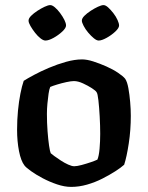

<svg xmlns="http://www.w3.org/2000/svg" viewBox="-20 -733 580 753"><path d="M259 0Q233 0 203.5 -10Q174 -20 147.5 -34Q121 -48 101.5 -62Q82 -76 76 -84Q62 -102 54.5 -140.5Q47 -179 47 -224Q47 -263 50.5 -299Q54 -335 60 -365.5Q66 -396 73 -416Q87 -425 113 -439Q139 -453 172 -467Q205 -481 239 -490.5Q273 -500 302 -500Q321 -500 346 -492Q371 -484 397 -472.5Q423 -461 443 -447.5Q463 -434 471 -424Q479 -412 483.5 -387Q488 -362 490.5 -333Q493 -304 493 -279Q493 -223 485 -170.5Q477 -118 467 -87Q455 -76 432.5 -61.5Q410 -47 381.5 -32.5Q353 -18 321.5 -9Q290 0 259 0ZM271 -81Q282 -81 300.5 -86Q319 -91 336.5 -97Q354 -103 362 -107Q368 -121 370.5 -150Q373 -179 373 -208Q373 -240 371 -276Q369 -312 366 -339Q363 -366 359 -371Q356 -377 340.5 -387Q325 -397 305.5 -406Q286 -415 270 -415Q259 -415 240.5 -411Q222 -407 204 -401.5Q186 -396 177 -392Q173 -383 170.5 -365.5Q168 -348 166 -327Q164 -306 164 -286Q164 -251 166.5 -218Q169 -185 172.5 -161.5Q176 -138 179 -132Q182 -129 193 -121Q204 -113 218.5 -103.5Q233 -94 247.5 -87.5Q262 -81 271 -81ZM367 -574Q359 -574 348 -583Q337 -592 326 -605Q315 -618 308 -631.5Q301 -645 301 -652Q301 -661 311 -671Q321 -681 335.5 -690.5Q350 -700 364 -706.5Q378 -713 386 -713Q394 -713 404 -704Q414 -695 424.5 -681.5Q435 -668 441 -654.5Q447 -641 447 -633Q447 -623 432 -609Q417 -595 398 -584.5Q379 -574 367 -574ZM158 -574Q150 -574 139 -582.5Q128 -591 117.5 -604.5Q107 -618 99.5 -631Q92 -644 92 -652Q92 -661 102 -671Q112 -681 126.5 -690.5Q141 -700 155 -706.5Q169 -713 177 -713Q185 -713 195.5 -704Q206 -695 216 -681.5Q226 -668 232.5 -655Q239 -642 239 -633Q239 -623 224 -609Q209 -595 190 -584.5Q171 -574 158 -574Z"/></svg>

Font: Texturina 12pt SemiBold
Style: Regular
Weight: 600
Designer: Guillermo Torres Carreño
Foundry: Omnibus-Type
Version: Version 1.002